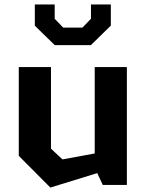

<svg xmlns="http://www.w3.org/2000/svg" viewBox="-20 -838 660 870"><path d="M211 -164.4 263.1 -115.7 491.7 -157.8V-75.5L208.2 11.9L65.1 -131.9V-534.2H211ZM554.9 0H445.6L409.2 -78.5V-534.2H554.9ZM137.8 -721.5V-817.7H227.8V-753L266.5 -712.9H353.5L392.2 -753V-817.7H482.2V-722L391.8 -633.5H228.2Z"/></svg>

Font: Monaspace Krypton Var ExLight
Style: Regular
Weight: 200
Designer: Riley Cran and the Lettermatic Team
Version: Version 1.200 (Monaspace Krypton Var)